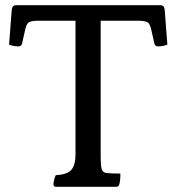

<svg xmlns="http://www.w3.org/2000/svg" viewBox="-20 -800 680 740"><path d="M196 -80Q186 -80 186 -90Q186 -94 188.5 -106Q191 -118 195 -125Q239 -127 255 -145.5Q271 -164 271 -205V-720H120Q96 -719 88.5 -712Q81 -705 76 -681L65 -632Q62 -621 50 -621Q45 -621 33 -623Q21 -625 15 -628L25 -760Q26 -771 30 -775.5Q34 -780 45 -780H595Q606 -780 610 -775.5Q614 -771 615 -760L625 -628Q619 -625 607 -623Q595 -621 590 -621Q578 -621 575 -632L564 -681Q559 -705 551.5 -712Q544 -719 520 -720H368V-205Q368 -161 372 -148Q376 -135 391 -133Q401 -132 417.5 -131.5Q434 -131 444 -131Q444 -104 440 -90Q437 -80 429 -80Z"/></svg>

Font: Gowun Batang
Style: Bold
Weight: 700
Designer: Yanghee Ryu
Foundry: Yanghee Ryu
Version: Version 2.000